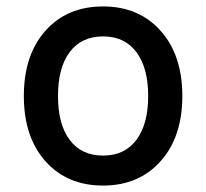

<svg xmlns="http://www.w3.org/2000/svg" viewBox="-20 -564 640 596"><path d="M300 12Q188 12 121 -63.5Q54 -139 54 -266Q54 -393 121 -468.5Q188 -544 300 -544Q411 -544 478.5 -468.5Q546 -393 546 -266Q546 -139 478.5 -63.5Q411 12 300 12ZM196.5 -129.5Q233 -81 300 -81Q367 -81 403.5 -130Q440 -179 440 -266Q440 -353 403.5 -402Q367 -451 300 -451Q233 -451 196.5 -402.5Q160 -354 160 -266Q160 -178 196.5 -129.5Z"/></svg>

Font: Txt Mono Medium
Style: Regular
Weight: 500
Monospace: yes
Designer: Open Source
Foundry: XRLN
Version: Version 1.0